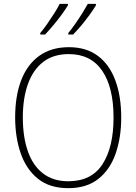

<svg xmlns="http://www.w3.org/2000/svg" viewBox="-20 -971 711 1001"><path d="M612 -358Q612 -254 583 -170.5Q554 -87 493 -38.5Q432 10 336 10Q239 10 178 -39Q117 -88 88 -171.5Q59 -255 59 -359Q59 -472 91 -554Q123 -636 185.5 -680.5Q248 -725 339 -725Q430 -725 490.5 -679.5Q551 -634 581.5 -551.5Q612 -469 612 -358ZM99 -359Q99 -258 125 -183Q151 -108 204 -67Q257 -26 336 -26Q457 -26 514.5 -115Q572 -204 572 -358Q572 -516 512.5 -602.5Q453 -689 339 -689Q258 -689 205 -648Q152 -607 125.5 -532.5Q99 -458 99 -359ZM480 -943Q468 -923 448 -895Q428 -867 404.5 -839Q381 -811 361 -791H336V-799Q353 -819 372.5 -847Q392 -875 409.5 -903Q427 -931 438 -951H480ZM334 -943Q322 -923 302 -895.5Q282 -868 258.5 -840Q235 -812 215 -791H190V-799Q207 -819 226.5 -847Q246 -875 263.5 -902.5Q281 -930 291 -951H334Z"/></svg>

Font: Noto Sans Sinhala UI SemiCondensed ExtraLight
Style: Regular
Weight: 200
Width: 4
Designer: Jelle Bosma - Monotype Design Team
Foundry: Monotype Imaging Inc.
Version: Version 2.006; ttfautohint (v1.8.4.7-5d5b)